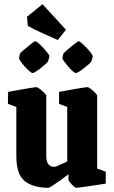

<svg xmlns="http://www.w3.org/2000/svg" viewBox="-20 -886 543 917"><path d="M212 11Q139 11 98.5 -21Q58 -53 58 -141V-375L18 -390V-447Q18 -447 37 -450.5Q56 -454 81.5 -458.5Q107 -463 128.5 -466.5Q150 -470 154 -470Q158 -470 169.5 -461.5Q181 -453 191 -443Q201 -433 201 -429V-142Q201 -117 208.5 -105.5Q216 -94 225 -91.5Q234 -89 240 -89Q243 -89 254.5 -93.5Q266 -98 279 -104.5Q292 -111 301 -115V-375L262 -390V-447Q262 -447 280.5 -450.5Q299 -454 324.5 -458.5Q350 -463 371.5 -466.5Q393 -470 398 -470Q402 -470 413.5 -461.5Q425 -453 434.5 -443Q444 -433 444 -429V-81L485 -66V-9Q485 -9 465.5 -6Q446 -3 419.5 1Q393 5 371 8Q349 11 343 11Q340 11 331 3Q322 -5 314.5 -14.5Q307 -24 307 -28V-54Q291 -41 270 -26Q249 -11 232 0Q215 11 212 11ZM256 -695Q222 -710 183 -727.5Q144 -745 113 -762L109 -806L183 -866L295 -744ZM282 -629Q283 -631 293 -640.5Q303 -650 316.5 -661Q330 -672 341.5 -680.5Q353 -689 355 -689Q360 -689 371 -679.5Q382 -670 394.5 -656.5Q407 -643 415.5 -631.5Q424 -620 423 -616L417 -594Q416 -590 406 -581Q396 -572 382.5 -561.5Q369 -551 358 -544Q347 -537 343 -537Q338 -537 327.5 -546Q317 -555 305.5 -568.5Q294 -582 286 -593Q278 -604 278 -608ZM75 -629Q75 -631 85.5 -640.5Q96 -650 109.5 -661Q123 -672 134 -680.5Q145 -689 148 -689Q153 -689 164 -679.5Q175 -670 187.5 -656.5Q200 -643 208.5 -631.5Q217 -620 216 -616L210 -594Q209 -590 199 -581Q189 -572 175.5 -561.5Q162 -551 151 -544Q140 -537 136 -537Q131 -537 120.5 -546Q110 -555 98 -568.5Q86 -582 78.5 -593Q71 -604 71 -608Z"/></svg>

Font: Grenze Gotisch ExtraBold
Style: Regular
Weight: 800
Designer: Renata Polastri
Foundry: Omnibus-Type
Version: Version 1.001